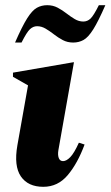

<svg xmlns="http://www.w3.org/2000/svg" viewBox="-20 -710 426 740"><path d="M147 10Q88 10 60.5 -30Q33 -70 47 -150L88 -381L30 -414V-430L262 -470H265L205 -131Q202 -113 206.5 -101Q211 -89 223 -89Q236 -89 251 -104.5Q266 -120 284 -160L306 -153Q279 -80 241 -35Q203 10 147 10ZM38 -546Q65 -608 84.5 -639Q104 -670 122 -680Q140 -690 162 -690Q184 -690 202 -680.5Q220 -671 236 -658.5Q252 -646 268 -636.5Q284 -627 301 -627Q317 -627 329 -638.5Q341 -650 361 -690H386Q359 -628 339.5 -597Q320 -566 302 -556Q284 -546 262 -546Q240 -546 222 -555.5Q204 -565 188 -577.5Q172 -590 156 -599.5Q140 -609 123 -609Q108 -609 95.5 -597.5Q83 -586 63 -546Z"/></svg>

Font: Spectral ExtraBold
Style: Italic
Weight: 800
Italic angle: -10°
Designer: Jean-Baptiste Levee
Foundry: Production Type
Version: Version 2.001